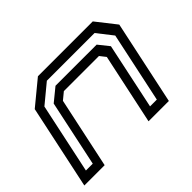

<svg xmlns="http://www.w3.org/2000/svg" viewBox="-115 -741 942 942"><g transform="rotate(-45 356.0 -270.0)"><path d="M5 0 98 -437 223 -540H603.5L684.5 -437L591.5 0H450.5L529 -368L505 -398.5H261.5L224.5 -368L146 0ZM62.5 -46.5H110L183 -390.5L251 -446H536.5L580.5 -391L507.5 -46.5H554.5L632.5 -413L569.5 -493.5H238.5L140.5 -412.5Z"/></g></svg>

Font: Tourney Expanded Medium
Style: Italic
Weight: 500
Width: 7
Italic angle: -12°
Designer: Tyler Finck
Foundry: Etcetera Type Co
Version: Version 1.010; ttfautohint (v1.8.3)